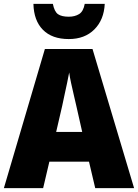

<svg xmlns="http://www.w3.org/2000/svg" viewBox="-20 -968 710 988"><path d="M470 0 438 -136H234L202 0H0L211 -716H456L670 0ZM373 -422Q368 -444 360.5 -476Q353 -508 346 -540Q339 -572 336 -595Q332 -573 325.5 -542Q319 -511 312 -479.5Q305 -448 300 -423L269 -289H403ZM519 -948Q515 -866 465.5 -816.5Q416 -767 334 -767Q248 -767 201 -814.5Q154 -862 152 -948H252Q260 -908 278.5 -895Q297 -882 334 -882Q365 -882 387 -895.5Q409 -909 416 -948Z"/></svg>

Font: Noto Sans Gurmukhi SemiCondensed Black
Style: Regular
Weight: 900
Width: 4
Designer: Jelle Bosma - Monotype Design Team
Foundry: Monotype Imaging Inc.
Version: Version 2.004; ttfautohint (v1.8.4.7-5d5b)